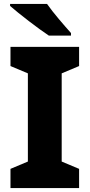

<svg xmlns="http://www.w3.org/2000/svg" viewBox="-20 -1002 453 971"><path d="M218 -982H31V-972C74 -934 175 -856 227 -822H339V-835C306 -872 249 -937 218 -982ZM380 -51V-148L292 -185V-631L380 -668V-765H33V-668L121 -631V-185L33 -148V-51Z"/></svg>

Font: Noto Sans Tamil UI ExtraBold
Style: Regular
Weight: 800
Designer: Jelle Bosma - Monotype Design Team
Foundry: Monotype Imaging Inc.
Version: Version 2.004